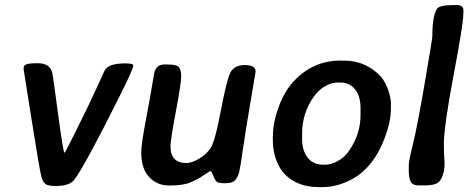

<svg xmlns="http://www.w3.org/2000/svg" viewBox="-20 -745 1883 772"><path d="M204.6 2.9Q177.2 2.9 165 -3.7Q152.8 -10.3 146 -36.1Q139.2 -62 107.2 -263.2Q75.2 -464.4 75.2 -464.8V-474.1Q75.2 -490.7 122.6 -490.7H133.3Q178.2 -490.7 189.5 -455.1Q192.4 -445.3 213.4 -287.8Q234.4 -130.4 239.3 -130.4Q241.7 -130.4 283.2 -213.9Q324.7 -297.4 340.3 -330.6L381.3 -418.9Q400.9 -462.9 402.8 -465.3Q420.4 -490.2 483.9 -490.2Q516.1 -490.2 516.1 -481.4Q516.1 -468.3 460.4 -356.9Q320.3 -76.7 278.8 -22.5Q259.3 2.9 204.6 2.9Z M665.5 -155.8Q665.5 -89.4 730.5 -89.4Q749 -89.4 779.1 -106.2Q809.1 -123 826.9 -149.9Q844.7 -176.8 867.4 -297.1Q890.1 -417.5 905 -450.4Q919.9 -483.4 963.9 -483.4Q1007.8 -483.4 1007.8 -457Q1007.8 -454.1 987.5 -336.7Q967.3 -219.2 957 -146.5Q946.8 -73.7 941.9 -53.7Q937 -33.7 925.8 -21Q914.6 -8.3 887.2 -8.3Q859.9 -8.3 852.8 -13.2Q845.7 -18.1 837.9 -37.6Q830.1 -57.1 826.7 -57.1Q823.2 -57.1 801.5 -42Q779.8 -26.9 749 -12.9Q718.3 1 661.6 1Q605 1 572.8 -41.5Q547.9 -74.2 547.9 -133.3Q547.9 -163.6 565.7 -257.8Q583.5 -352.1 591.6 -401.4Q599.6 -450.7 600.6 -454.1Q609.9 -485.8 640.1 -485.8H651.9Q689 -485.8 698.7 -475.6Q708.5 -465.3 708.5 -437.5Q708.5 -409.7 687 -295.9Q665.5 -182.1 665.5 -155.8Z M1277.3 -83H1291.5Q1309.6 -83 1336.7 -96.7Q1363.8 -110.4 1383.8 -139.2Q1429.7 -206.1 1429.7 -282.2V-311Q1429.7 -357.4 1408 -385.3Q1386.2 -413.1 1349.1 -413.1H1335Q1313.5 -413.1 1286.9 -398.2Q1260.3 -383.3 1239.7 -353.5Q1194.8 -288.1 1194.8 -208.5V-185.1Q1194.8 -139.6 1217 -111.3Q1239.3 -83 1277.3 -83ZM1278.8 7.3H1261.7Q1176.8 7.3 1126 -43.5Q1104 -65.4 1090.6 -101.8Q1077.1 -138.2 1077.1 -178.2V-194.8Q1077.1 -251.5 1100.6 -315.4Q1124 -379.4 1163.6 -420.9Q1240.2 -501.5 1350.1 -501.5L1358.4 -501H1367.2Q1442.4 -501 1501 -447.8Q1523.9 -426.8 1537.8 -391.6Q1551.8 -356.4 1551.8 -326.7V-310.5Q1551.8 -257.8 1528.8 -195.3Q1481 -65.4 1384.8 -19Q1330.1 7.3 1278.8 7.3Z M1623.5 -62.5V-79.6Q1623.5 -97.7 1640.4 -165.3Q1657.2 -232.9 1687.7 -410.6Q1718.3 -588.4 1718.3 -599.1Q1718.3 -679.2 1736.8 -709.5Q1746.1 -724.6 1805.2 -724.6L1813.5 -725.1Q1843.3 -725.1 1843.3 -703.6V-694.8L1842.8 -686.5Q1842.8 -648.4 1803.7 -441.9Q1764.6 -235.4 1764.6 -164.1L1765.1 -151.4Q1765.1 -141.6 1765.1 -131.8L1767.6 -91.8Q1767.6 -42 1748 -17.1Q1734.4 0.5 1688.5 0.5H1663.1Q1639.6 0.5 1631.6 -14.2Q1623.5 -28.8 1623.5 -62.5Z"/></svg>

Font: Averia Sans Libre
Style: Bold Italic
Weight: 700
Italic angle: -6.90001°
Version: Version 1.002